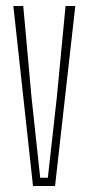

<svg xmlns="http://www.w3.org/2000/svg" viewBox="-20 -620 296 640"><path d="M90 0 24.5 -600H57.5L85 -296.5L114 -27.5H139.5L169.5 -296.5L198.5 -600H231L163.5 0Z"/></svg>

Font: Big Shoulders Display Thin ExtraLight
Style: Regular
Weight: 250
Version: Version 2.002